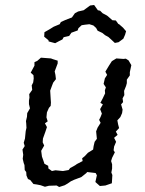

<svg xmlns="http://www.w3.org/2000/svg" viewBox="-20 -741 579 769"><path d="M217 8 207 2 176 3 160 7 143 1 128 -2 114 -4 101 -20 92 -24 86 -38 85 -52 79 -60 78 -80 75 -88 71 -105 73 -121 70 -142 79 -156 75 -169 80 -186 83 -216 86 -229 85 -247 84 -256 88 -273 89 -288 100 -307 96 -324V-338L98 -350L97 -364L109 -381L107 -399L113 -411L115 -427L114 -440L103 -450L118 -478V-492L129 -497L144 -510L184 -507L192 -504L211 -498V-487L199 -455L202 -441L204 -424L193 -410L188 -397L181 -378L183 -345L184 -330L183 -317L176 -309L168 -291L166 -271L171 -255L160 -247L168 -232L162 -214L152 -186L151 -171L157 -158L145 -137L148 -114L154 -97L158 -85L173 -77L174 -66L188 -56L202 -59L232 -56L255 -60L261 -68L281 -79L288 -84L311 -96L309 -107L320 -116L332 -129L353 -142L355 -156L359 -173L368 -185L365 -215L371 -230L383 -249L377 -261L383 -273L388 -286L381 -304L392 -323L382 -329L391 -346L401 -367L400 -379L404 -391L395 -405L400 -427L409 -441L402 -454L417 -479L428 -496L446 -507L474 -505L484 -506L495 -499L506 -480L500 -452V-439L488 -422V-408L485 -397L477 -377L478 -360L471 -347L473 -332L465 -323L471 -302L469 -288L462 -272L450 -259L453 -243L457 -228L444 -214L451 -201L437 -189L445 -173L437 -154L435 -139L440 -131L429 -109L425 -96L429 -83V-66L426 -50L430 -40L428 -7L402 2L380 4L362 -12L368 -39L363 -48L329 -52L326 -48L306 -32L293 -27L277 -21L264 -15L251 -6L239 1ZM201 -568 175 -575 174 -580 157 -594 158 -612 179 -624 195 -634 219 -644 224 -653 242 -661 252 -665 268 -671 280 -688 293 -695 315 -700 341 -719 357 -721 372 -700 381 -698 391 -688 408 -679 412 -676 430 -660 444 -659 454 -645 457 -644 473 -630 478 -624 485 -616 481 -602 474 -586 455 -572 440 -569 425 -583 414 -593 401 -600 390 -609 371 -618 365 -629 354 -639 338 -644 320 -642 307 -640 294 -628 291 -619 266 -610 257 -597 235 -592 230 -583 216 -576Z"/></svg>

Font: Winky Rough Light
Style: Italic
Weight: 300
Italic angle: -8.97852°
Designer: Simon Atzbach
Foundry: typofactur
Version: Version 1.206; ttfautohint (v1.8.4.7-5d5b)